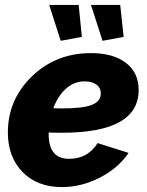

<svg xmlns="http://www.w3.org/2000/svg" viewBox="-20 -751 598 781"><path d="M313 -601 227 -585 180 -731H300ZM483 -601 397 -585 350 -731H469ZM232 -211Q197 -211 178 -212V-205Q178 -105 261 -105Q337 -105 377 -169L503 -129Q461 -67 386 -28.5Q311 10 232 10Q131 10 71.5 -51.5Q12 -113 12 -212Q12 -346 110 -440.5Q208 -535 350 -535Q440 -535 492 -495.5Q544 -456 544 -385Q544 -211 232 -211ZM324 -420Q281 -420 248 -390Q215 -360 197 -311Q208 -310 232 -310Q318 -310 354 -324.5Q390 -339 390 -371Q390 -394 372 -407Q354 -420 324 -420Z"/></svg>

Font: Raleway-v4020 ExtraBold
Style: Italic
Weight: 800
Italic angle: -12°
Designer: Matt McInerney, Pablo Impallari, Rodrigo Fuenzalida
Foundry: Matt McInerney, Pablo Impallari, Rodrigo Fuenzalida
Version: Version 4.020;PS 004.020;hotconv 1.0.88;makeotf.lib2.5.64775